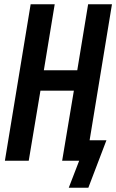

<svg xmlns="http://www.w3.org/2000/svg" viewBox="-20 -755 546 902"><path d="M303 127 352 0H272L327 -329H170L115 0H3L124 -735H237L186 -425H343L394 -735H506L401 -96H480L395 127Z"/></svg>

Font: Iosevka Curly Oblique
Style: Bold
Weight: 700
Italic angle: -9°
Monospace: yes
Designer: Belleve Invis
Foundry: Belleve Invis
Version: Version 11.1.0; ttfautohint (v1.8.3)